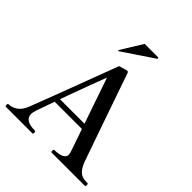

<svg xmlns="http://www.w3.org/2000/svg" viewBox="-252 -1124 1289 1289"><g transform="rotate(45 392.5 -479.0)"><path d="M772 -12Q772 0 766 0H451Q444 0 444 -12Q444 -25 451 -25Q542 -27 542 -72Q542 -83 533 -108L482 -256H223L176 -122Q169 -98 169 -86Q169 -25 267 -25Q274 -25 274 -12Q274 0 267 0H16Q9 0 9 -12Q9 -25 16 -25Q48 -25 78 -45.5Q108 -66 126 -113Q147 -164 342 -683L360 -731L419 -748Q430 -748 433 -738L473 -622Q510 -517 574 -331.5Q638 -146 650 -114Q665 -76 681 -57Q697 -38 716.5 -31.5Q736 -25 766 -25Q770 -25 771 -21Q772 -17 772 -12ZM469 -293 357 -619Q332 -557 236 -293ZM505 -946Q508 -949 508 -952Q508 -954 506 -956Q504 -958 501 -958H376L282 -806L281 -803Q281 -802 282 -800.5Q283 -799 285 -799L288 -800Z"/></g></svg>

Font: Shippori Mincho SemiBold
Style: Regular
Weight: 600
Designer: FONTDASU
Foundry: FONTDASU / Google Inc. / but / Adobe
Version: Version 3.110; ttfautohint (v1.8.3)